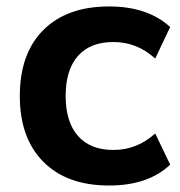

<svg xmlns="http://www.w3.org/2000/svg" viewBox="-20 -570 562 601"><path d="M321.3 10.7Q189.5 10.7 115.7 -63.5Q42 -137.7 42 -269.5Q42 -402.3 115.7 -476.1Q189.5 -549.8 321.3 -549.8Q442.4 -549.8 512.7 -485.4L465.8 -386.7Q409.2 -438.5 335 -438.5Q262.7 -438.5 224.1 -395Q185.5 -351.6 185.5 -269.5Q185.5 -188.5 224.1 -144.5Q262.7 -100.6 335 -100.6Q409.2 -100.6 465.8 -152.3L512.7 -54.7Q444.3 10.7 321.3 10.7Z"/></svg>

Font: Min Sans Bold
Style: Regular
Weight: 700
Designer: Jinseong-Kim, NotoSansCJK, Nunito
Foundry: Jinseong-Kim
Version: Version 1.400;Glyphs 3.1.2 (3151)